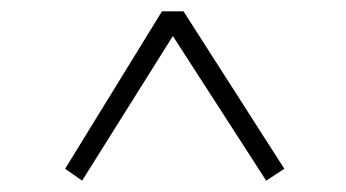

<svg xmlns="http://www.w3.org/2000/svg" viewBox="-20 -545 611 339"><path d="M95 -247 266 -525H304L482 -247L450 -226L270 -505H300L125 -226Z"/></svg>

Font: Noto Serif SC
Style: Regular
Weight: 200
Designer: Ryoko NISHIZUKA 西塚涼子 (kana & ideographs); Frank Grießhammer (Latin, Greek & Cyrillic); Wenlong ZHANG 张文龙 (bopomofo); San
Foundry: Adobe
Version: Version 2.001;hotconv 1.1.0;makeotfexe 2.6.0